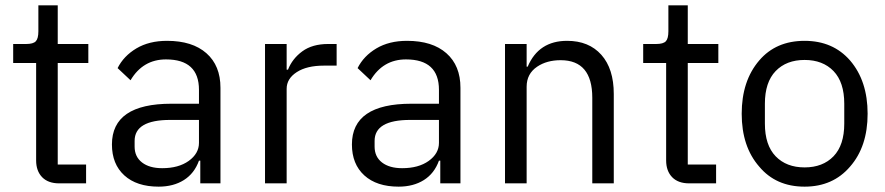

<svg xmlns="http://www.w3.org/2000/svg" viewBox="-20 -679 3279 711"><path d="M199.2 0H298.8V-69.8H193.8V-445.8H307.1V-516.1H193.8V-659.2H122.1V-563Q122.1 -536.1 112.5 -526.1Q103 -516.1 77.1 -516.1H28.8V-445.8H113.8V-85Q113.8 -45.9 136 -22.9Q158.2 0 199.2 0Z M598.6 -527.8Q692.4 -527.8 744.4 -481.9Q796.4 -436 796.4 -354V0H721.7V-84H716.8Q699.7 -36.6 660.9 -12.2Q622.1 12.2 567.4 12.2Q486.3 12.2 440.4 -29.5Q394.5 -71.3 394.5 -144Q394.5 -294.9 614.7 -294.9H716.8V-346.2Q716.8 -459 594.7 -459Q509.3 -459 463.4 -381.8L415.5 -426.8Q438 -471.7 485.1 -499.8Q532.2 -527.8 598.6 -527.8ZM716.8 -149.9V-234.9H610.4Q478.5 -234.9 478.5 -157.2V-136.2Q478.5 -98.6 505.9 -77.4Q533.2 -56.2 580.6 -56.2Q641.1 -56.2 678.7 -83Q716.8 -110.4 716.8 -149.9Z M961.4 0H1041.5V-350.1Q1041.5 -387.7 1078.9 -411.9Q1116.2 -436 1179.7 -436H1226.6V-516.1H1195.3Q1136.7 -516.1 1099.6 -489Q1062.5 -461.9 1046.4 -420.9H1041.5V-516.1H961.4Z M1487.3 -527.8Q1581.1 -527.8 1633.1 -481.9Q1685.1 -436 1685.1 -354V0H1610.4V-84H1605.5Q1588.4 -36.6 1549.6 -12.2Q1510.7 12.2 1456.1 12.2Q1375 12.2 1329.1 -29.5Q1283.2 -71.3 1283.2 -144Q1283.2 -294.9 1503.4 -294.9H1605.5V-346.2Q1605.5 -459 1483.4 -459Q1397.9 -459 1352.1 -381.8L1304.2 -426.8Q1326.7 -471.7 1373.8 -499.8Q1420.9 -527.8 1487.3 -527.8ZM1605.5 -149.9V-234.9H1499Q1367.2 -234.9 1367.2 -157.2V-136.2Q1367.2 -98.6 1394.5 -77.4Q1421.9 -56.2 1469.2 -56.2Q1529.8 -56.2 1567.4 -83Q1605.5 -110.4 1605.5 -149.9Z M1850.1 0H1930.2V-357.9Q1930.2 -405.8 1969.2 -432.1Q2004.9 -456.1 2056.2 -456.1Q2173.3 -456.1 2173.3 -316.9V0H2252.9V-331.1Q2252.9 -424.3 2206.8 -476.1Q2160.6 -527.8 2080.1 -527.8Q1974.6 -527.8 1934.1 -432.1H1930.2V-516.1H1850.1Z M2532.2 0H2631.8V-69.8H2526.9V-445.8H2640.1V-516.1H2526.9V-659.2H2455.1V-563Q2455.1 -536.1 2445.6 -526.1Q2436 -516.1 2410.2 -516.1H2361.8V-445.8H2446.8V-85Q2446.8 -45.9 2469 -22.9Q2491.2 0 2532.2 0Z M2959.5 12.2Q3064.5 12.2 3127.9 -62Q3192.9 -136.2 3192.9 -257.8Q3192.9 -379.4 3127.9 -455.1Q3064.5 -527.8 2959.5 -527.8Q2853.5 -527.8 2791.5 -455.1Q2726.6 -379.4 2726.6 -257.8Q2726.6 -136.2 2791.5 -62Q2853.5 12.2 2959.5 12.2ZM2812.5 -221.2V-294.9Q2812.5 -374.5 2852.3 -415.8Q2892.1 -457 2959.5 -457Q3026.9 -457 3066.7 -415.8Q3106.4 -374.5 3106.4 -294.9V-221.2Q3106.4 -141.6 3066.7 -100.3Q3026.9 -59.1 2959.5 -59.1Q2892.1 -59.1 2852.3 -100.3Q2812.5 -141.6 2812.5 -221.2Z"/></svg>

Font: Plexus Sans
Style: Regular
Weight: 400
Version: Version 2.001;PS 002.001;hotconv 1.0.70;makeotf.lib2.5.58329